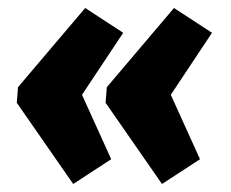

<svg xmlns="http://www.w3.org/2000/svg" viewBox="-20 -488 577 480"><path d="M415 -468 510 -406 407 -251 480 -90 385 -28 244 -231 247 -270ZM193 -468 288 -406 185 -251 258 -90 163 -28 22 -231 25 -270Z"/></svg>

Font: Exo 2 ExtraBold
Style: Italic
Weight: 800
Italic angle: -8°
Designer: Natanael Gama
Foundry: Natanael Gama
Version: Version 2.010